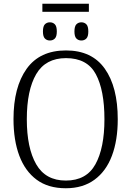

<svg xmlns="http://www.w3.org/2000/svg" viewBox="-20 -994 702 1024"><path d="M206 -931V-974H454V-931ZM246 -778Q230 -778 219.5 -788.5Q209 -799 209 -826Q209 -854 219.5 -864.5Q230 -875 246 -875Q262 -875 272.5 -864.5Q283 -854 283 -826Q283 -799 272.5 -788.5Q262 -778 246 -778ZM414 -778Q398 -778 387.5 -788.5Q377 -799 377 -826Q377 -854 387.5 -864.5Q398 -875 414 -875Q430 -875 440.5 -864.5Q451 -854 451 -826Q451 -799 440.5 -788.5Q430 -778 414 -778ZM331 10Q237 10 175.5 -35.5Q114 -81 83 -163.5Q52 -246 52 -359Q52 -529 122 -627Q192 -725 332 -725Q470 -725 539 -627.5Q608 -530 608 -358Q608 -246 577 -163.5Q546 -81 484 -35.5Q422 10 331 10ZM331 -31Q441 -31 489 -118Q537 -205 537 -358Q537 -513 491 -598.5Q445 -684 332 -684Q223 -684 173 -598.5Q123 -513 123 -358Q123 -205 173 -118Q223 -31 331 -31Z"/></svg>

Font: Noto Serif SemiCondensed Light
Style: Regular
Weight: 300
Width: 4
Designer: Monotype Design Team
Foundry: Monotype Imaging Inc.
Version: Version 2.013